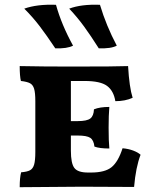

<svg xmlns="http://www.w3.org/2000/svg" viewBox="-20 -777 651 799"><path d="M565 -133Q545 -81 538 1L320 0L62 2Q62 -38 68 -60Q93 -62 105 -68.5Q117 -75 122 -92Q127 -109 127 -145V-356Q127 -391 122 -407.5Q117 -424 105 -430.5Q93 -437 67 -440Q62 -460 62 -502Q158 -500 275 -500Q470 -500 513 -502Q518 -414 532 -370Q501 -356 460 -356Q453 -399 425.5 -419.5Q398 -440 332 -440H275V-273H303Q342 -273 356 -284Q370 -295 371 -322Q395 -332 435 -332Q432 -298 432 -246Q432 -189 435 -159Q394 -159 373 -167Q370 -194 355.5 -203.5Q341 -213 303 -213H275V-150Q275 -97 289.5 -78Q304 -59 346 -59H359Q417 -59 444.5 -81.5Q472 -104 490 -160Q514 -158 534 -150.5Q554 -143 565 -133ZM81 -741Q134 -760 213 -757Q236 -674 284 -587Q259 -574 210 -576Q174 -630 145.5 -667.5Q117 -705 81 -741ZM268 -741Q318 -760 396 -757Q422 -670 466 -587Q442 -574 391 -576Q358 -628 330 -666.5Q302 -705 268 -741Z"/></svg>

Font: Vollkorn SC
Style: Bold
Weight: 700
Designer: Friedrich Althausen
Foundry: Friedrich Althausen
Version: Version 4.015